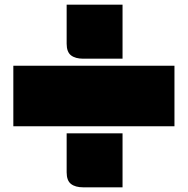

<svg xmlns="http://www.w3.org/2000/svg" viewBox="-20 -757 802 821"><path d="M504 -506H336Q302 -506 283.5 -520.5Q265 -535 265 -570V-737H504ZM37 -217V-476H726V-217ZM504 44H336Q302 44 283.5 29.5Q265 15 265 -20V-187H504Z"/></svg>

Font: ChangwonDangamAsac Bold
Style: Regular
Weight: 700
Designer: Choi Chi-young, Lee Youngbeen, Kim Jungjin, Yoon Jihee, Han Dohee
Foundry: YoonDesign Inc.
Version: Version 1.010;Build 20210623